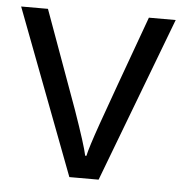

<svg xmlns="http://www.w3.org/2000/svg" viewBox="-44 -577 589 620"><g transform="rotate(5 250.5 -267.5)"><path d="M203.1 0 0 -535.2H86.9L202.1 -217.8Q241.2 -106.4 248 -73.2H252Q257.3 -99.1 285.9 -180.4Q314.5 -261.7 414.1 -535.2H501L297.9 0Z"/></g></svg>

Font: f02954597
Style: Regular
Weight: 400
Foundry: Ascender Corporation
Version: Version 1.10